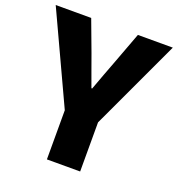

<svg xmlns="http://www.w3.org/2000/svg" viewBox="-143 -855 895 966"><g transform="rotate(20 304.5 -372.5)"><path d="M215 0V-263L-9 -745H181L243 -579Q258 -537 272.5 -497Q287 -457 303 -413H307Q323 -457 338 -497Q353 -537 369 -579L431 -745H618L393 -263V0Z"/></g></svg>

Font: Source Han Sans SC Heavy
Style: Regular
Weight: 900
Designer: Ryoko NISHIZUKA Ë•øÂ°öÊ∂ºÂ≠ê (kana, bopomofo & ideographs); Paul D. Hunt (Latin, Greek & Cyrillic); Sandoll Communicatio
Foundry: Adobe
Version: Version 2.004;hotconv 1.0.118;makeotfexe 2.5.65603